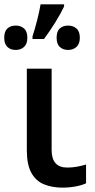

<svg xmlns="http://www.w3.org/2000/svg" viewBox="-44 -858 438 888"><path d="M194.8 -540.5V-164.1Q194.8 -83 267.1 -83Q290 -83 313 -87.2Q335.9 -91.3 354 -97.2V-10.3Q335.9 -1.5 306.4 4.2Q276.9 9.8 244.6 9.8Q197.3 9.8 159.9 -5.4Q122.6 -20.5 101.3 -58.1Q80.1 -95.7 80.1 -163.1V-540.5ZM252.4 -837.9V-828.1Q237.3 -795.9 212.2 -755.4Q187 -714.8 159.7 -677.7H106.4V-689.9Q116.2 -719.7 127.2 -762.2Q138.2 -804.7 143.6 -837.9ZM28.8 -739.7Q51.8 -739.7 67.1 -726.3Q82.5 -712.9 82.5 -683.6Q82.5 -654.8 67.1 -640.9Q51.8 -627 28.8 -627Q4.9 -627 -9.8 -640.9Q-24.4 -654.8 -24.4 -683.6Q-24.4 -712.9 -9.8 -726.3Q4.9 -739.7 28.8 -739.7ZM271.5 -739.7Q293.9 -739.7 309.6 -726.3Q325.2 -712.9 325.2 -683.6Q325.2 -654.8 309.6 -640.9Q293.9 -627 271.5 -627Q247.1 -627 232.4 -640.9Q217.8 -654.8 217.8 -683.6Q217.8 -712.9 232.4 -726.3Q247.1 -739.7 271.5 -739.7Z"/></svg>

Font: Open Sans SemiBold
Style: Regular
Weight: 600
Designer: Monotype Design Team
Foundry: Monotype Imaging Inc.
Version: Version 3.003; ttfautohint (v1.8.4)